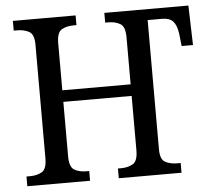

<svg xmlns="http://www.w3.org/2000/svg" viewBox="-51 -770 917 826"><g transform="rotate(-5 407.5 -357.0)"><path d="M34 0V-42H50Q80 -42 101 -54.5Q122 -67 122 -113V-604Q122 -648 100.5 -660Q79 -672 48 -672H34V-714H305V-672H292Q261 -672 240.5 -659.5Q220 -647 220 -601V-398H515V-601Q515 -647 494 -659.5Q473 -672 442 -672H429V-714H792L797 -543H748L742 -597Q737 -633 722 -650Q707 -667 674 -667H612V-109Q612 -65 633.5 -53.5Q655 -42 685 -42H700V0H429V-42H442Q473 -42 494 -54.5Q515 -67 515 -113V-348H220V-113Q220 -67 240.5 -54.5Q261 -42 292 -42H305V0Z"/></g></svg>

Font: Noto Serif SemiCondensed
Style: Regular
Weight: 400
Width: 4
Designer: Monotype Design Team
Foundry: Monotype Imaging Inc.
Version: Version 2.013